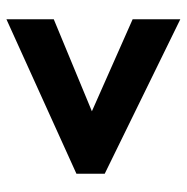

<svg xmlns="http://www.w3.org/2000/svg" viewBox="-12 -654 569 584"><g transform="rotate(90 272.0 -361.5)"><path d="M38 -241V-97L508 -310V-396L38 -626V-481L318 -357Z"/></g></svg>

Font: Noto Sans Sinhala SemiCondensed Black
Style: Regular
Weight: 900
Width: 4
Designer: Jelle Bosma - Monotype Design Team
Foundry: Monotype Imaging Inc.
Version: Version 2.006